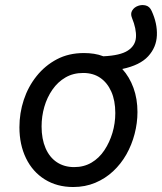

<svg xmlns="http://www.w3.org/2000/svg" viewBox="-20 -732 650 771"><path d="M274 19Q209 19 160 -11.5Q111 -42 84.5 -96.5Q58 -151 58 -221Q58 -278 75.5 -331Q93 -384 127 -426.5Q161 -469 208.5 -494Q256 -519 317 -519Q338 -519 357.5 -516Q377 -513 395 -506Q463 -509 493.5 -529Q524 -549 526 -582.5Q528 -616 510 -660Q503 -677 511 -690Q519 -703 534.5 -708.5Q550 -714 565.5 -710Q581 -706 589 -688Q612 -638 610 -590Q608 -542 575 -506Q542 -470 471 -455Q500 -423 516 -379Q532 -335 532 -282Q532 -238 520.5 -194Q509 -150 487.5 -112Q466 -74 434.5 -44.5Q403 -15 362.5 2Q322 19 274 19ZM278 -61Q317 -61 347.5 -79Q378 -97 399 -128.5Q420 -160 431.5 -198.5Q443 -237 443 -278Q443 -328 427 -364Q411 -400 382.5 -419.5Q354 -439 314 -439Q274 -439 243 -421Q212 -403 190.5 -372Q169 -341 158 -303Q147 -265 147 -224Q147 -174 163 -137Q179 -100 208.5 -80.5Q238 -61 278 -61Z"/></svg>

Font: Playwrite GB J
Style: Italic
Weight: 400
Italic angle: -7.01216°
Designer: Veronika Burian, José Scaglione
Foundry: TypeTogether
Version: Version 1.002